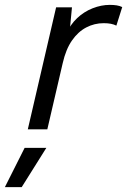

<svg xmlns="http://www.w3.org/2000/svg" viewBox="-83 -530 521 787"><path d="M31 0 147 -500H212L201 -385L189 -392Q205 -429 233 -455.5Q261 -482 296.5 -496Q332 -510 367 -510Q383 -510 395.5 -508Q408 -506 418 -501L394 -425Q384 -430 371.5 -432.5Q359 -435 342 -435Q304 -435 270.5 -417.5Q237 -400 212 -364Q187 -328 174 -271L111 0ZM107 76 6 237H-63L18 76Z"/></svg>

Font: Work Sans
Style: Italic
Weight: 400
Italic angle: -13°
Designer: Wei Huang
Foundry: Wei Huang
Version: Version 2.012